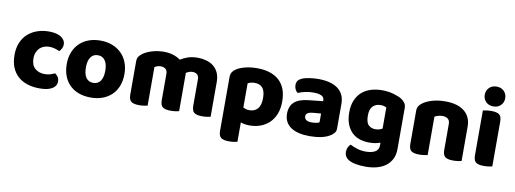

<svg xmlns="http://www.w3.org/2000/svg" viewBox="-68 -1115 4604 1717"><g transform="rotate(10 2234.0 -256.5)"><path d="M326 -367Q301 -367 278.5 -359Q256 -351 239.5 -335Q223 -319 213 -295.5Q203 -272 203 -241Q203 -179 238 -149Q273 -119 325 -119Q355 -119 378 -126.5Q401 -134 418 -142Q437 -128 446.5 -112Q456 -96 456 -73Q456 -33 416.5 -9Q377 15 304 15Q241 15 190.5 -1.5Q140 -18 104.5 -50.5Q69 -83 50 -130.5Q31 -178 31 -241Q31 -307 52.5 -356Q74 -405 111 -437Q148 -469 196.5 -485Q245 -501 299 -501Q371 -501 410 -475Q449 -449 449 -408Q449 -389 440 -372.5Q431 -356 419 -344Q402 -352 378 -359.5Q354 -367 326 -367Z M1029 -243Q1029 -183 1010.5 -135Q992 -87 957.5 -53.5Q923 -20 875 -2Q827 16 767 16Q707 16 659 -1.5Q611 -19 576.5 -52.5Q542 -86 523.5 -134Q505 -182 505 -243Q505 -302 524 -350Q543 -398 577.5 -431.5Q612 -465 660 -483Q708 -501 767 -501Q826 -501 874 -482.5Q922 -464 956.5 -430.5Q991 -397 1010 -349Q1029 -301 1029 -243ZM767 -368Q725 -368 702 -335.5Q679 -303 679 -243Q679 -180 702 -148.5Q725 -117 767 -117Q809 -117 832 -149Q855 -181 855 -243Q855 -303 832 -335.5Q809 -368 767 -368Z M1854 -1Q1843 2 1822.5 5Q1802 8 1778 8Q1728 8 1706 -8.5Q1684 -25 1684 -72V-311Q1684 -341 1668 -354.5Q1652 -368 1626 -368Q1609 -368 1593.5 -362Q1578 -356 1567 -348Q1567 -344 1567.5 -340.5Q1568 -337 1568 -334V-1Q1557 2 1536.5 5Q1516 8 1492 8Q1442 8 1420 -8.5Q1398 -25 1398 -72V-311Q1398 -341 1380.5 -354.5Q1363 -368 1338 -368Q1319 -368 1305 -362.5Q1291 -357 1282 -352V-1Q1271 2 1250.5 5Q1230 8 1206 8Q1156 8 1134 -8.5Q1112 -25 1112 -72V-373Q1112 -400 1123.5 -417Q1135 -434 1155 -448Q1189 -472 1239 -486.5Q1289 -501 1345 -501Q1386 -501 1423.5 -490Q1461 -479 1494 -456Q1524 -475 1561.5 -488Q1599 -501 1652 -501Q1690 -501 1726.5 -491Q1763 -481 1791.5 -459.5Q1820 -438 1837 -402.5Q1854 -367 1854 -316Z M2210 15Q2186 15 2166 11.5Q2146 8 2129 2V178Q2118 181 2097.5 184Q2077 187 2053 187Q2003 187 1981 170.5Q1959 154 1959 107V-380Q1959 -407 1970.5 -425Q1982 -443 2002 -456Q2033 -476 2081.5 -488.5Q2130 -501 2190 -501Q2250 -501 2300 -486Q2350 -471 2386 -440Q2422 -409 2441.5 -361Q2461 -313 2461 -246Q2461 -182 2442 -133.5Q2423 -85 2389 -52Q2355 -19 2309.5 -2Q2264 15 2210 15ZM2184 -119Q2234 -119 2260.5 -151Q2287 -183 2287 -246Q2287 -310 2262.5 -339Q2238 -368 2190 -368Q2171 -368 2155 -363.5Q2139 -359 2128 -353V-133Q2140 -127 2154 -123Q2168 -119 2184 -119Z M2754 -108Q2771 -108 2791.5 -111.5Q2812 -115 2822 -121V-201L2750 -195Q2722 -193 2704 -183Q2686 -173 2686 -153Q2686 -133 2701.5 -120.5Q2717 -108 2754 -108ZM2746 -501Q2800 -501 2844.5 -490Q2889 -479 2920.5 -456.5Q2952 -434 2969 -399.5Q2986 -365 2986 -318V-94Q2986 -68 2971.5 -51.5Q2957 -35 2937 -23Q2872 16 2754 16Q2701 16 2658.5 6Q2616 -4 2585.5 -24Q2555 -44 2538.5 -75Q2522 -106 2522 -147Q2522 -216 2563 -253Q2604 -290 2690 -299L2821 -313V-320Q2821 -349 2795.5 -361.5Q2770 -374 2722 -374Q2685 -374 2648.5 -366Q2612 -358 2583 -346Q2570 -355 2561 -373.5Q2552 -392 2552 -412Q2552 -438 2564.5 -453.5Q2577 -469 2603 -480Q2632 -491 2671.5 -496Q2711 -501 2746 -501Z M3390 -37Q3370 -29 3345.5 -24.5Q3321 -20 3291 -20Q3246 -20 3205.5 -32.5Q3165 -45 3134.5 -73.5Q3104 -102 3086 -147Q3068 -192 3068 -257Q3068 -317 3086.5 -362.5Q3105 -408 3138.5 -439Q3172 -470 3220 -485.5Q3268 -501 3327 -501Q3355 -501 3382 -497Q3409 -493 3432.5 -486Q3456 -479 3475 -471Q3494 -463 3507 -454Q3527 -440 3538.5 -422.5Q3550 -405 3550 -378V-7Q3550 46 3530.5 84.5Q3511 123 3476.5 148.5Q3442 174 3395.5 186Q3349 198 3296 198Q3242 198 3201 189.5Q3160 181 3136 165Q3100 141 3100 97Q3100 74 3109.5 55Q3119 36 3131 27Q3160 43 3196.5 54Q3233 65 3273 65Q3326 65 3358 47Q3390 29 3390 -11ZM3323 -147Q3343 -147 3358.5 -151.5Q3374 -156 3387 -164V-356Q3376 -361 3364.5 -364.5Q3353 -368 3334 -368Q3291 -368 3264 -341.5Q3237 -315 3237 -256Q3237 -193 3261.5 -170Q3286 -147 3323 -147Z M4133 -1Q4122 2 4101.5 5Q4081 8 4057 8Q4007 8 3985 -8.5Q3963 -25 3963 -72V-308Q3963 -339 3944.5 -353.5Q3926 -368 3896 -368Q3876 -368 3858.5 -363Q3841 -358 3825 -350V-1Q3814 2 3793.5 5Q3773 8 3749 8Q3699 8 3677 -8.5Q3655 -25 3655 -72V-373Q3655 -400 3666.5 -417Q3678 -434 3698 -448Q3732 -472 3783.5 -486.5Q3835 -501 3898 -501Q4011 -501 4072 -451.5Q4133 -402 4133 -313Z M4242 -479Q4253 -482 4273.5 -485Q4294 -488 4318 -488Q4368 -488 4390 -471.5Q4412 -455 4412 -408V-1Q4401 2 4380.5 5Q4360 8 4336 8Q4286 8 4264 -8.5Q4242 -25 4242 -72ZM4234 -621Q4234 -659 4259.5 -685Q4285 -711 4327 -711Q4369 -711 4394.5 -685Q4420 -659 4420 -621Q4420 -583 4394.5 -557Q4369 -531 4327 -531Q4285 -531 4259.5 -557Q4234 -583 4234 -621Z"/></g></svg>

Font: Baloo Bhai 2 ExtraBold
Style: Regular
Weight: 800
Designer: Supriya Tembe, Noopur Datye and Ek Type
Foundry: Ek Type
Version: Version 1.640;PS 1.000;hotconv 16.6.51;makeotf.lib2.5.65220;